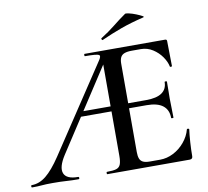

<svg xmlns="http://www.w3.org/2000/svg" viewBox="-93 -886 1061 980"><g transform="rotate(-10 437.5 -395.5)"><path d="M-4 0Q-8 0 -8 -6Q-8 -12 -4 -12Q35 -12 70.5 -40.5Q106 -69 148 -132L441 -574Q460 -600 449.5 -606.5Q439 -613 377 -613Q375 -613 375 -619Q375 -625 377 -625H795Q804 -625 804 -616L806 -486Q806 -484 800.5 -483.5Q795 -483 795 -486Q790 -511 772 -537Q754 -563 726 -581Q698 -599 664 -599H618Q594 -599 579.5 -593.5Q565 -588 559 -575.5Q553 -563 553 -543V-85Q553 -64 558 -51Q563 -38 575.5 -32Q588 -26 610 -26H664Q699 -26 732.5 -43Q766 -60 791 -90Q816 -120 825 -155Q826 -158 831.5 -157Q837 -156 837 -154Q833 -126 830.5 -87Q828 -48 828 -15Q828 0 812 0H385Q383 0 383 -6Q383 -12 385 -12Q418 -12 434 -17Q450 -22 456 -37Q462 -52 462 -81V-589L494 -604L188 -134Q151 -76 163.5 -44Q176 -12 236 -12Q241 -12 241 -6Q241 0 236 0Q201 0 173.5 -2Q146 -4 101 -4Q67 -4 46 -2Q25 0 -4 0ZM290 -312 305 -338H528L535 -312ZM756 -226Q756 -268 728 -290Q700 -312 644 -312H490V-338H646Q701 -338 728 -357Q755 -376 755 -412Q755 -415 761 -415Q767 -415 767 -412Q767 -380 766.5 -362Q766 -344 766 -325Q766 -301 767 -277.5Q768 -254 768 -226Q768 -224 762 -224Q756 -224 756 -226ZM482 -679Q478 -677 476 -682.5Q474 -688 477 -689Q517 -714 550 -740.5Q583 -767 616 -790Q619 -793 636.5 -789Q654 -785 672.5 -777.5Q691 -770 702 -764Q713 -758 704 -756Q637 -740 585 -721Q533 -702 482 -679Z"/></g></svg>

Font: Cormorant Light SemiBold
Style: Regular
Weight: 600
Version: Version 4.000